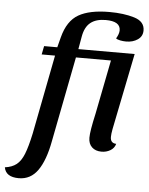

<svg xmlns="http://www.w3.org/2000/svg" viewBox="-149 -769 789 1016"><g transform="rotate(5 245.0 -261.0)"><path d="M-89 147Q-51 142 -27.5 123.5Q-4 105 11.5 66Q27 27 42 -43L124 -465H53L62 -510H132L146 -564Q169 -653 227.5 -686.5Q286 -720 391 -720Q467 -720 523 -703Q579 -686 579 -638Q579 -607 553.5 -589.5Q528 -572 492 -572Q477 -572 461 -575Q445 -578 438 -584Q453 -609 453 -628Q453 -676 375 -676Q324 -676 294.5 -652.5Q265 -629 256 -578L244 -510H543L461 -104Q456 -77 456 -62Q456 -29 487 -28Q481 -5 460 7.5Q439 20 413 20Q381 20 362 2Q343 -16 343 -48Q343 -83 364 -176L421 -465H235L147 -13Q128 90 90 144Q52 198 -11 198Q-80 198 -89 147Z"/></g></svg>

Font: Sansita SW
Style: Italic
Weight: 400
Italic angle: -11°
Designer: Pablo Cosgaya
Foundry: Omnibus-Type
Version: Version 1.000